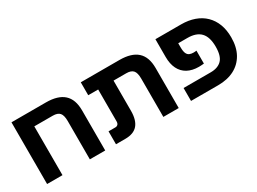

<svg xmlns="http://www.w3.org/2000/svg" viewBox="-38 -1112 2167 1622"><g transform="rotate(-30 1046.0 -301.0)"><path d="M416 -602Q532 -602 589.5 -550Q647 -498 647 -391V0H497V-374Q497 -430 477 -453Q457 -476 410 -476H230V0H80V-602Z M1214 0V-374Q1214 -430 1194 -453Q1174 -476 1127 -476H756V-602H1133Q1249 -602 1306.5 -550Q1364 -498 1364 -391V0ZM752 0V-126H819Q834 -126 843.5 -136Q853 -146 853 -165V-558H1003V-182Q1003 -91 964 -45.5Q925 0 843 0Z M1484 0V-126H1749Q1819 -126 1856.5 -164Q1894 -202 1894 -293Q1894 -387 1852 -431.5Q1810 -476 1724 -476H1554V-602H1734Q1806 -602 1864 -581.5Q1922 -561 1963 -521Q2004 -481 2025.5 -424.5Q2047 -368 2047 -296Q2047 -201 2010 -135Q1973 -69 1906.5 -34.5Q1840 0 1749 0ZM1687 -216Q1622 -216 1576.5 -241Q1531 -266 1507.5 -313.5Q1484 -361 1484 -429V-602H1634V-437Q1634 -397 1643 -377Q1652 -357 1668.5 -350Q1685 -343 1706 -343Q1714 -343 1721.5 -343.5Q1729 -344 1736 -345V-219Q1725 -218 1711.5 -217Q1698 -216 1687 -216Z"/></g></svg>

Font: Noto Sans
Style: Bold
Weight: 700
Designer: Monotype Design Team
Foundry: Monotype Imaging Inc.
Version: Version 2.000;GOOG;noto-source:20170915:90ef993387c0; ttfaut